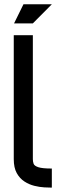

<svg xmlns="http://www.w3.org/2000/svg" viewBox="-20 -859 301 879"><path d="M130.4 -130.4Q130.4 -119.1 133.8 -109.4Q137.2 -99.6 155.5 -93.5Q173.8 -87.4 217.3 -87.4V0Q204.6 0 182.9 -1.2Q161.1 -2.4 137.2 -8.3Q113.3 -14.2 91.8 -28.1Q70.3 -42 56.6 -66.7Q43 -91.3 43 -130.4V-697.8H130.4ZM44.4 -752 87.4 -839.4H217.3L130.4 -752Z"/></svg>

Font: Qaz
Style: Regular
Weight: 400
Designer: GGBotNet
Foundry: f0n7
Version: 0.70